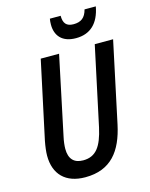

<svg xmlns="http://www.w3.org/2000/svg" viewBox="-135 -1007 861 1102"><g transform="rotate(-15 295.5 -456.0)"><path d="M388 -775C473 -775 526 -825 544 -922H477C465 -875 439 -856 395 -856C352 -856 335 -878 335 -922H271C269 -911 268 -900 268 -887C268 -822 305 -775 388 -775ZM233 10C386 10 457 -85 489 -235L591 -714H482L382 -246C358 -138 322 -87 246 -87C191 -87 163 -118 163 -177C163 -196 166 -223 172 -249L270 -714H161L62 -252C56 -221 52 -189 52 -166C52 -56 116 10 233 10Z"/></g></svg>

Font: Noto Sans Display SemiCondensed Medium
Style: Italic
Weight: 500
Width: 4
Italic angle: -12°
Designer: Monotype Design Team
Foundry: Monotype Imaging Inc.
Version: Version 1.900